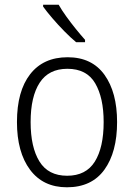

<svg xmlns="http://www.w3.org/2000/svg" viewBox="-20 -785 569 815"><path d="M477 -267Q477 -139 423 -64.5Q369 10 264 10Q163 10 107.5 -64.5Q52 -139 52 -267Q52 -398 108 -470Q164 -542 267 -542Q370 -542 423.5 -467.5Q477 -393 477 -267ZM110 -267Q110 -160 147.5 -99.5Q185 -39 265 -39Q345 -39 382.5 -99Q420 -159 420 -267Q420 -370 384 -431.5Q348 -493 266 -493Q187 -493 148.5 -434Q110 -375 110 -267ZM229 -765Q242 -742 261.5 -715Q281 -688 302 -662Q323 -636 341 -616V-606H303Q280 -625 253 -652.5Q226 -680 202 -708Q178 -736 163 -757V-765Z"/></svg>

Font: Noto Sans Gurmukhi UI SemiCondensed Light
Style: Regular
Weight: 300
Width: 4
Designer: Jelle Bosma - Monotype Design Team
Foundry: Monotype Imaging Inc.
Version: Version 2.004; ttfautohint (v1.8.4.7-5d5b)